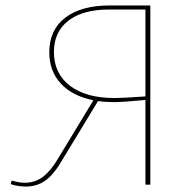

<svg xmlns="http://www.w3.org/2000/svg" viewBox="-20 -678 696 705"><path d="M532 -658V0H514V-311Q430 -303 399 -303Q365 -303 340 -307L204 -83Q177 -37 146.5 -15Q116 7 74 7Q46 7 19 -2L23 -15Q50 -7 70 -7Q108 -7 136 -27.5Q164 -48 189 -89L323 -310Q246 -325 203.5 -371Q161 -417 161 -486Q161 -568 219.5 -613Q278 -658 383 -658ZM514 -324V-643H381Q284 -643 231 -602Q178 -561 178 -487Q178 -408 237 -363Q296 -318 401 -318Q430 -318 514 -324Z"/></svg>

Font: Ysabeau Thin
Style: Regular
Weight: 200
Designer: Christian Thalmann (Catharsis Fonts)
Version: Version 0.003